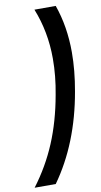

<svg xmlns="http://www.w3.org/2000/svg" viewBox="-159 -918 564 1075"><g transform="rotate(-10 123.0 -381.0)"><path d="M-53 110Q27 4 77 -115.5Q127 -235 153 -381Q173 -485 173 -585Q173 -737 119 -872H240Q284 -748 284 -601Q284 -498 263 -381Q213 -94 67 110Z"/></g></svg>

Font: Open Sauce One
Style: Bold Italic
Weight: 700
Italic angle: -10°
Designer: Alfredo Marco Pradil
Foundry: Creative Sauce Fz LLC
Version: Version 1.477